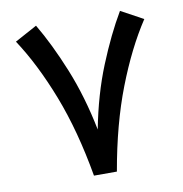

<svg xmlns="http://www.w3.org/2000/svg" viewBox="-75 -723 758 794"><g transform="rotate(-10 304.0 -326.0)"><path d="M256.3 0Q222.7 -193.4 164.6 -343Q106.4 -492.7 34.7 -601.6L127.9 -652.3Q180.2 -564 228.3 -445.6Q276.4 -327.1 304.7 -185.1Q332 -327.6 380.1 -445.8Q428.2 -564 480.5 -652.3L573.7 -601.6Q502 -492.7 444.1 -343Q386.2 -193.4 352.5 0Z"/></g></svg>

Font: Vazir Medium
Style: Medium
Weight: 500
Designer: Saber Rastikerdar
Foundry: Saber Rastikerdar
Version: Version 30.0.0